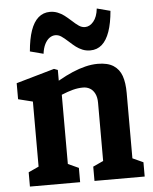

<svg xmlns="http://www.w3.org/2000/svg" viewBox="-56 -870 733 917"><g transform="rotate(-5 310.0 -411.5)"><path d="M359.6 -68.5 442.2 -106.6 409.1 -50.4V-370.8Q409.1 -396.8 400.2 -414.5Q391.4 -432.2 376.7 -440.6Q361.9 -449.1 344.1 -449.1Q319.5 -449.1 294.8 -442.6Q270.2 -436.1 238.8 -423.2Q223.6 -416.8 207.6 -409.3V-477.8Q217 -483.5 221.7 -486.1Q226.4 -488.7 235.8 -494.2Q270.7 -514 302.2 -527.4Q333.8 -540.8 364.3 -548.3Q394.8 -555.8 423.6 -555.8Q471 -555.8 498.7 -537.9Q526.3 -520 537.9 -487.2Q549.4 -454.5 549.4 -405.2V-50.8L516.8 -106.6L600.3 -68.5V0H359.6ZM50.1 -68.5 132.8 -106.6 99.6 -50.4V-434.6L132 -395.1L30.1 -420.5V-497.4L213.5 -549.9L231.4 -543.2V-441.9L239.9 -434.9V-50.8L207.3 -106.6L290.8 -68.5V0H50.1ZM295.5 -673.4Q275.2 -692 261.9 -700.8Q248.7 -709.6 233.7 -709.6Q219.1 -709.6 205.8 -700.2Q192.6 -690.9 183 -672Q173.5 -653 170.2 -626.2L106.1 -643Q111.1 -701.8 124.9 -742Q138.8 -782.2 162.1 -802.5Q185.5 -822.9 217.8 -822.9Q237.5 -822.9 254.8 -815.9Q272.1 -808.8 285.3 -798.8Q298.5 -788.8 316.6 -772.6Q336.6 -754 350.2 -745Q363.9 -736 378.9 -736Q401.3 -736 419.5 -757.5Q437.8 -779.1 442.2 -819.4L506.4 -802.6Q501.4 -743.8 487.3 -703.6Q473.2 -663.4 450.1 -643Q426.9 -622.7 394.2 -622.7Q374.1 -622.7 357 -629.7Q339.9 -636.8 326.5 -647Q313 -657.3 295.5 -673.4Z"/></g></svg>

Font: Monaspace Xenon Var ExtraLight
Style: Regular
Weight: 200
Designer: Riley Cran and the Lettermatic Team
Version: Version 1.200 (Monaspace Xenon Var)